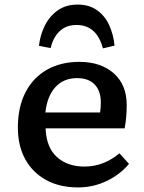

<svg xmlns="http://www.w3.org/2000/svg" viewBox="-20 -804 630 838"><path d="M321 14Q240 14 181 -18.5Q122 -51 90 -109.5Q58 -168 58 -247Q58 -337 91.5 -401.5Q125 -466 185.5 -500Q246 -534 326 -534Q420 -534 476.5 -484Q533 -434 533 -346Q533 -320 531 -295Q529 -270 524 -244H179Q182 -161 228 -119Q274 -77 349 -77Q392 -77 431 -92.5Q470 -108 501 -135L543 -89Q504 -42 445.5 -14Q387 14 321 14ZM178 -313H417Q420 -334 420 -357Q420 -407 393.5 -435Q367 -463 316 -463Q258 -463 222 -424Q186 -385 178 -313ZM319 -784Q369 -784 403.5 -759.5Q438 -735 456.5 -694.5Q475 -654 480 -605L429 -593Q402 -695 314 -695Q268 -695 239.5 -667Q211 -639 201 -594L150 -604Q155 -650 175 -691Q195 -732 231 -758Q267 -784 319 -784Z"/></svg>

Font: Literata 7pt Medium
Style: Regular
Weight: 500
Designer: Latin by Veronika Burian and Jose Scaglione. Greek by Irene Vlachou. Cyrillic by Vera Evstafieva.
Foundry: TypeTogether
Version: Version 3.002